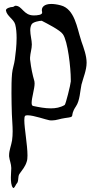

<svg xmlns="http://www.w3.org/2000/svg" viewBox="-20 -750 468 971"><path d="M46 200C52 206 61 181 64 179C76 168 69 144 78 130C93 109 108 92 115 68C118 60 119 49 119 36C119 -17 103 -101 103 -142C103 -153 104 -161 107 -164C109 -166 114 -167 120 -167C150 -167 215 -144 229 -142C234 -141 238 -141 243 -141C265 -141 285 -150 309 -153C369 -161 327 -157 364 -212C384 -241 385 -289 392 -322C401 -357 418 -395 418 -433C418 -468 404 -506 392 -540L389 -550C370 -607 358 -705 287 -723C268 -728 252 -730 239 -730C205 -730 186 -714 193 -689C197 -674 167 -672 151 -672C98 -672 93 -721 58 -721C54 -721 49 -715 45 -715C32 -715 10 -708 10 -698V-697C15 -668 50 -653 57 -626C62 -607 64 -583 64 -558C64 -519 59 -478 55 -449C52 -425 43 -402 41 -378C38 -346 38 -312 38 -278C38 -243 39 -207 40 -173C41 -144 44 -115 44 -86C44 -70 43 -55 41 -40C37 -15 26 10 26 35V41C28 60 37 80 37 99V102C37 114 35 131 35 147C35 165 36 190 46 200ZM237 -202C207 -202 177 -208 148 -214C142 -215 140 -221 140 -230C140 -255 155 -301 155 -328C155 -332 154 -336 154 -339C144 -373 137 -408 133 -443C132 -447 132 -450 132 -454V-459C133 -481 141 -503 141 -525C141 -547 133 -573 133 -597C133 -608 135 -618 140 -627C147 -639 179 -645 191 -645C216 -632 284 -598 298 -577C323 -542 338 -406 338 -348V-338C337 -322 312 -221 307 -219C285 -206 261 -202 237 -202Z"/></svg>

Font: Ancial
Style: Regular
Weight: 400
Designer: Daytona Mess (Anne-Dauphine Borione)
Foundry: Daytona Mess (Anne-Dauphine Borione)
Version: Version 1.000;Glyphs 3.2 (3192)